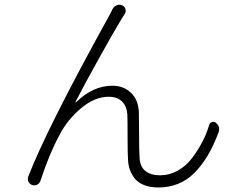

<svg xmlns="http://www.w3.org/2000/svg" viewBox="-20 -787 1040 831"><path d="M466.8 -747.1Q472.7 -758.8 484.4 -763.7Q490.2 -766.6 496.1 -766.6Q502 -766.6 507.8 -763.7Q519.5 -759.8 522.9 -748Q526.4 -736.3 519.5 -725.6Q511.7 -714.8 504.9 -703.1Q474.6 -653.3 410.2 -537.6Q345.7 -421.9 306.6 -345.7Q305.7 -344.7 306.6 -344.2Q307.6 -343.8 308.6 -343.8Q381.8 -416 466.8 -416Q514.6 -416 546.9 -385.3Q579.1 -354.5 581.1 -299.8Q582 -271.5 582 -203.6Q582 -135.7 584 -107.4Q585 -66.4 608.9 -47.4Q632.8 -28.3 671.9 -28.3Q712.9 -28.3 749 -48.3Q785.2 -68.4 811 -102.5Q836.9 -136.7 855.5 -172.4Q874 -208 885.7 -247.1Q888.7 -255.9 897.5 -258.8Q906.2 -261.7 914.1 -255.9Q928.7 -244.1 928.7 -228.5Q928.7 -221.7 925.8 -213.9Q883.8 -100.6 820.8 -38.1Q757.8 24.4 665 24.4Q627.9 24.4 601.6 13.2Q575.2 2 561.5 -16.6Q547.9 -35.2 541.5 -54.2Q535.2 -73.2 534.2 -94.7Q532.2 -125 532.2 -192.9Q532.2 -260.7 531.2 -292Q528.3 -328.1 507.8 -348.1Q487.3 -368.2 450.2 -368.2Q389.6 -368.2 330.6 -318.4Q271.5 -268.6 238.3 -204.1Q193.4 -122.1 155.3 -4.9Q151.4 6.8 141.1 12.2Q130.9 17.6 119.1 13.7Q108.4 9.8 102.5 -1Q100.6 -6.8 100.6 -12.7Q100.6 -18.6 102.5 -23.4Q183.6 -232.4 449.2 -712.9Q460 -732.4 466.8 -747.1Z"/></svg>

Font: Gen Jyuu Gothic Light
Style: Regular
Weight: 200
Designer: [Source Han Sans]
Ryoko NISHIZUKA  (kana & ideographs); Paul D. Hunt (Latin, Greek & Cyrillic); Wenlong ZHANG  (bopomofo
Version: Version 1.002.20150607